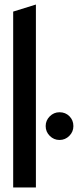

<svg xmlns="http://www.w3.org/2000/svg" viewBox="-20 -825 363 845"><path d="M38 -774 138 -805V0H38ZM181 -270Q181 -295 199 -313Q217 -331 242 -331Q268 -331 285.5 -313.5Q303 -296 303 -270Q303 -245 285 -227Q267 -209 242 -209Q217 -209 199 -227Q181 -245 181 -270Z"/></svg>

Font: Piscolabis
Style: Regular
Weight: 400
Designer: Ariel Martín Pérez
Foundry: Tunera Type Foundry
Version: Version 1.000